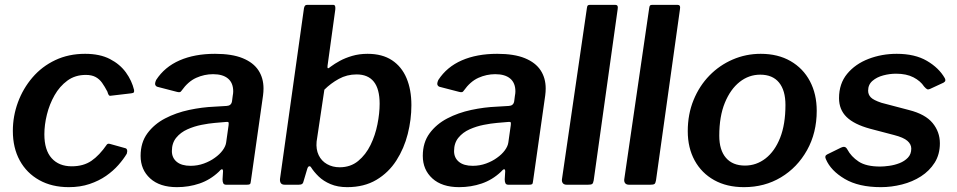

<svg xmlns="http://www.w3.org/2000/svg" viewBox="-20 -762 3947 792"><path d="M331 -540Q392 -540 433.5 -518.5Q475 -497 499.5 -463Q524 -429 533 -391Q534 -384 532 -381Q530 -378 521 -377L436 -367Q431 -366 428 -371Q425 -376 423 -384Q412 -405 401 -420.5Q390 -436 374 -444.5Q358 -453 334 -453Q290 -453 258 -429.5Q226 -406 205 -369Q184 -332 173.5 -289.5Q163 -247 163 -208Q163 -143 193 -109.5Q223 -76 276 -76Q324 -76 357 -98.5Q390 -121 421 -166Q425 -171 435 -168L496 -151Q502 -150 504 -144Q506 -138 503 -128Q490 -106 468.5 -81.5Q447 -57 417.5 -36.5Q388 -16 349.5 -3Q311 10 264 10Q194 10 142 -19Q90 -48 61.5 -100Q33 -152 33 -222Q33 -283 54 -340Q75 -397 114 -442.5Q153 -488 208 -514Q263 -540 331 -540Z M882 -53Q847 -20 803 -5Q759 10 710 10Q639 10 599.5 -26Q560 -62 560 -119Q560 -174 588 -212Q616 -250 661 -273.5Q706 -297 760 -308.5Q814 -320 865 -322L915 -325Q934 -326 937 -344L940 -367Q941 -372 941.5 -376.5Q942 -381 942 -385Q942 -420 920.5 -438Q899 -456 859 -456Q823 -456 789.5 -441Q756 -426 729 -388Q726 -383 722 -382Q718 -381 710 -383L629 -404Q623 -406 620.5 -412Q618 -418 624 -432Q659 -486 721 -513Q783 -540 867 -540Q937 -540 981 -522Q1025 -504 1046 -472Q1067 -440 1067 -397Q1067 -390 1066.5 -383Q1066 -376 1065 -368L1015 -16Q1014 -5 1011 -2.5Q1008 0 998 0H913Q904 0 901 -6Q898 -12 898 -22L900 -56Q899 -73 882 -53ZM923 -246Q924 -255 922.5 -257.5Q921 -260 913 -259L866 -255Q842 -253 811.5 -247Q781 -241 753 -228.5Q725 -216 707 -194Q689 -172 689 -139Q689 -111 709 -94.5Q729 -78 766 -78Q795 -78 821 -87.5Q847 -97 866 -111Q886 -125 898.5 -142Q911 -159 913 -175Z M1155 0Q1143 0 1138.5 -6.5Q1134 -13 1135 -24L1234 -729Q1236 -737 1239 -739.5Q1242 -742 1248 -742H1354Q1361 -742 1362.5 -736Q1364 -730 1363 -722L1331 -490Q1330 -481 1333 -480.5Q1336 -480 1344 -487Q1360 -499 1382 -511Q1404 -523 1433 -531.5Q1462 -540 1496 -540Q1557 -540 1597 -513.5Q1637 -487 1657 -439.5Q1677 -392 1677 -328Q1677 -269 1662 -209.5Q1647 -150 1615 -100Q1583 -50 1532.5 -20Q1482 10 1412 10Q1373 10 1343.5 -2.5Q1314 -15 1294.5 -34Q1275 -53 1263 -72Q1260 -77 1255 -76Q1250 -75 1247 -64L1233 -17Q1231 -7 1226.5 -3.5Q1222 0 1212 0ZM1286 -178Q1283 -146 1294.5 -122Q1306 -98 1329 -85Q1352 -72 1381 -72Q1426 -72 1457.5 -98Q1489 -124 1508.5 -164Q1528 -204 1537 -249.5Q1546 -295 1546 -334Q1546 -395 1522 -425Q1498 -455 1451 -455Q1411 -455 1377.5 -436.5Q1344 -418 1318 -392Z M2046 -53Q2011 -20 1967 -5Q1923 10 1874 10Q1803 10 1763.5 -26Q1724 -62 1724 -119Q1724 -174 1752 -212Q1780 -250 1825 -273.5Q1870 -297 1924 -308.5Q1978 -320 2029 -322L2079 -325Q2098 -326 2101 -344L2104 -367Q2105 -372 2105.5 -376.5Q2106 -381 2106 -385Q2106 -420 2084.5 -438Q2063 -456 2023 -456Q1987 -456 1953.5 -441Q1920 -426 1893 -388Q1890 -383 1886 -382Q1882 -381 1874 -383L1793 -404Q1787 -406 1784.5 -412Q1782 -418 1788 -432Q1823 -486 1885 -513Q1947 -540 2031 -540Q2101 -540 2145 -522Q2189 -504 2210 -472Q2231 -440 2231 -397Q2231 -390 2230.5 -383Q2230 -376 2229 -368L2179 -16Q2178 -5 2175 -2.5Q2172 0 2162 0H2077Q2068 0 2065 -6Q2062 -12 2062 -22L2064 -56Q2063 -73 2046 -53ZM2087 -246Q2088 -255 2086.5 -257.5Q2085 -260 2077 -259L2030 -255Q2006 -253 1975.5 -247Q1945 -241 1917 -228.5Q1889 -216 1871 -194Q1853 -172 1853 -139Q1853 -111 1873 -94.5Q1893 -78 1930 -78Q1959 -78 1985 -87.5Q2011 -97 2030 -111Q2050 -125 2062.5 -142Q2075 -159 2077 -175Z M2429 -18Q2427 -6 2422.5 -3Q2418 0 2405 0H2318Q2307 0 2302 -6Q2297 -12 2298 -22L2401 -729Q2402 -737 2404.5 -739.5Q2407 -742 2414 -742H2518Q2531 -742 2528 -725Z M2686 -18Q2684 -6 2679.5 -3Q2675 0 2662 0H2575Q2564 0 2559 -6Q2554 -12 2555 -22L2658 -729Q2659 -737 2661.5 -739.5Q2664 -742 2671 -742H2775Q2788 -742 2785 -725Z M3049 10Q2978 10 2926 -19Q2874 -48 2845.5 -100Q2817 -152 2817 -221Q2817 -291 2841 -349.5Q2865 -408 2906.5 -450.5Q2948 -493 3002.5 -516.5Q3057 -540 3118 -540Q3189 -540 3241 -510Q3293 -480 3321 -427Q3349 -374 3349 -305Q3349 -214 3309 -142.5Q3269 -71 3201.5 -30.5Q3134 10 3049 10ZM3053 -79Q3100 -79 3138 -108.5Q3176 -138 3198 -193.5Q3220 -249 3220 -329Q3220 -389 3193.5 -421.5Q3167 -454 3116 -454Q3069 -454 3031 -424Q2993 -394 2970 -338Q2947 -282 2947 -202Q2947 -143 2974.5 -111Q3002 -79 3053 -79Z M3614 10Q3522 10 3464.5 -24Q3407 -58 3387 -105Q3380 -119 3392 -125L3449 -153Q3457 -157 3463.5 -156Q3470 -155 3475 -146Q3491 -116 3522 -95.5Q3553 -75 3611 -75Q3626 -75 3648 -78Q3670 -81 3690.5 -89Q3711 -97 3725 -111.5Q3739 -126 3739 -149Q3739 -167 3723 -181Q3707 -195 3668 -205L3569 -231Q3503 -249 3472 -279.5Q3441 -310 3441 -357Q3441 -417 3474.5 -457.5Q3508 -498 3562.5 -519Q3617 -540 3679 -540Q3754 -540 3803.5 -511Q3853 -482 3877 -440Q3880 -435 3879.5 -430Q3879 -425 3872 -421L3816 -395Q3809 -392 3804.5 -394Q3800 -396 3792 -405Q3777 -428 3748 -443Q3719 -458 3676 -458Q3650 -458 3623.5 -451Q3597 -444 3579 -428.5Q3561 -413 3561 -388Q3561 -372 3572 -360.5Q3583 -349 3616 -338L3730 -308Q3797 -291 3827 -254.5Q3857 -218 3857 -171Q3857 -125 3835.5 -91Q3814 -57 3779 -34.5Q3744 -12 3700.5 -1Q3657 10 3614 10Z"/></svg>

Font: Libre Franklin Thin SemiBold
Style: Italic
Weight: 600
Italic angle: -8°
Version: Version 3.000